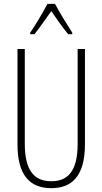

<svg xmlns="http://www.w3.org/2000/svg" viewBox="-20 -969 533 999"><path d="M266 -949H227C204 -905 161 -833 137 -799V-791H159C185 -822 220 -875 247 -911C274 -872 307 -823 335 -791H356V-799C340 -823 291 -902 266 -949ZM422 -218V-714H384V-221C384 -73 329 -26 247 -26C160 -26 109 -79 109 -221V-714H71V-218C71 -60 133 10 247 10C348 10 422 -46 422 -218Z"/></svg>

Font: Noto Sans Sinhala UI ExtraCondensed ExtraLight
Style: Regular
Weight: 200
Width: 2
Designer: Jelle Bosma - Monotype Design Team
Foundry: Monotype Imaging Inc.
Version: Version 2.006